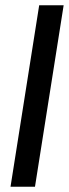

<svg xmlns="http://www.w3.org/2000/svg" viewBox="-20 -640 262 730"><path d="M20 70H113L222 -620H129Z"/></svg>

Font: Charger Pro
Style: ExBdExtObl
Weight: 400
Designer: Jasper
Foundry: Cannot Into Space Fonts
Version: Version 1.09